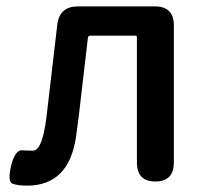

<svg xmlns="http://www.w3.org/2000/svg" viewBox="-20 -570 652 603"><path d="M65 13Q36 13 19.5 7Q3 1 15 -50Q28 -101 51 -98Q56 -97 84 -97Q113 -97 126 -203L160 -493Q167 -550 225 -550H466Q526 -550 526 -490V-60Q526 0 468 0Q410 0 410 -60V-453Q410 -458 405 -458H264Q257 -458 256 -451L227 -202Q223 -172 219 -142Q197 13 65 13Z"/></svg>

Font: Resource Han Rounded KR Medium
Style: Regular
Weight: 500
Designer: Cyano Hao (round all glyphs); Ryoko NISHIZUKA 西塚涼子 (kana, bopomofo & ideographs); Paul D. Hunt (Latin, Greek & Cyrillic)
Foundry: Cyano Hao
Version: 0.990